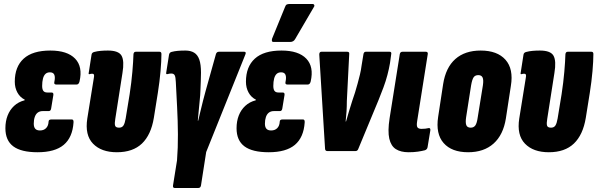

<svg xmlns="http://www.w3.org/2000/svg" viewBox="-20 -756 2990 961"><path d="M168 6Q86 6 46.5 -23.5Q7 -53 7 -114Q7 -149 18 -177.5Q29 -206 50.5 -226Q72 -246 103 -254L104 -257Q80 -269 67 -293Q54 -317 54 -347Q54 -422 98.5 -462.5Q143 -503 232 -503Q317 -503 356 -462.5Q395 -422 378 -348Q374 -333 364 -333H261Q249 -333 252 -346Q257 -369 252 -381.5Q247 -394 230 -394Q216 -394 207.5 -386Q199 -378 195 -362.5Q191 -347 191 -326Q191 -309 197 -301Q203 -293 217 -293H238Q249 -293 247 -280L236 -213Q234 -200 224 -200H194Q179 -200 169 -192.5Q159 -185 154 -170.5Q149 -156 149 -137Q149 -120 156.5 -111.5Q164 -103 180 -103Q199 -103 210.5 -114.5Q222 -126 223 -146Q223 -158 236 -158H340Q349 -158 348 -143Q343 -68 299 -31Q255 6 168 6Z M565 6Q487 6 445.5 -37Q404 -80 417 -163L450 -368Q452 -378 450 -382.5Q448 -387 442 -387Q438 -387 435 -386.5Q432 -386 429 -385Q422 -383 424 -391L438 -481Q439 -493 452 -496Q467 -500 484 -501.5Q501 -503 520 -503Q574 -503 588.5 -477Q603 -451 593 -391L557 -161Q553 -138 556 -127.5Q559 -117 576 -117Q591 -117 598 -128Q605 -139 609 -163L629 -285Q638 -344 642.5 -396.5Q647 -449 648 -484Q649 -497 660 -497H778Q788 -497 788 -486Q788 -451 783.5 -399.5Q779 -348 770 -291L750 -166Q736 -81 690.5 -37.5Q645 6 565 6Z M855 185Q844 185 846 172L866 47Q871 -16 870.5 -84Q870 -152 866.5 -219Q863 -286 860 -346Q859 -370 854.5 -379Q850 -388 837 -388Q828 -388 818 -385Q814 -384 812.5 -386Q811 -388 812 -393L826 -482Q828 -493 838 -496Q853 -500 869.5 -501.5Q886 -503 908 -503Q934 -503 951.5 -492.5Q969 -482 977.5 -458Q986 -434 986 -392Q986 -371 985 -350.5Q984 -330 983.5 -311.5Q983 -293 982 -280Q981 -264 978.5 -241.5Q976 -219 974 -195Q972 -171 970 -152H972Q976 -169 982.5 -196Q989 -223 996 -251Q1003 -279 1009 -300L1061 -486Q1065 -497 1076 -497H1202Q1214 -497 1208 -483L1012 5L986 172Q984 185 972 185Z M1325 6Q1243 6 1203.5 -23.5Q1164 -53 1164 -114Q1164 -149 1175 -177.5Q1186 -206 1207.5 -226Q1229 -246 1260 -254L1261 -257Q1237 -269 1224 -293Q1211 -317 1211 -347Q1211 -422 1255.5 -462.5Q1300 -503 1389 -503Q1474 -503 1513 -462.5Q1552 -422 1535 -348Q1531 -333 1521 -333H1418Q1406 -333 1409 -346Q1414 -369 1409 -381.5Q1404 -394 1387 -394Q1373 -394 1364.5 -386Q1356 -378 1352 -362.5Q1348 -347 1348 -326Q1348 -309 1354 -301Q1360 -293 1374 -293H1395Q1406 -293 1404 -280L1393 -213Q1391 -200 1381 -200H1351Q1336 -200 1326 -192.5Q1316 -185 1311 -170.5Q1306 -156 1306 -137Q1306 -120 1313.5 -111.5Q1321 -103 1337 -103Q1356 -103 1367.5 -114.5Q1379 -126 1380 -146Q1380 -158 1393 -158H1497Q1506 -158 1505 -143Q1500 -68 1456 -31Q1412 6 1325 6ZM1350 -546Q1342 -546 1341 -551Q1340 -556 1342 -563L1407 -722Q1410 -731 1415.5 -733.5Q1421 -736 1429 -736H1544Q1551 -736 1553 -730.5Q1555 -725 1550 -719L1457 -560Q1449 -546 1432 -546Z M1618 0Q1608 0 1607 -11L1578 -483Q1578 -497 1589 -497H1717Q1729 -497 1728 -487L1716 -250Q1716 -224 1714.5 -199Q1713 -174 1710 -148H1712Q1719 -174 1727 -199.5Q1735 -225 1743 -251L1757 -293Q1764 -316 1770 -338Q1776 -360 1781.5 -382.5Q1787 -405 1790 -429L1799 -484Q1801 -497 1811 -497H1930Q1941 -497 1938 -484L1932 -440Q1927 -411 1919 -380.5Q1911 -350 1899.5 -319Q1888 -288 1875 -256L1773 -10Q1769 0 1760 0Z M2025 6Q1986 6 1961.5 -9.5Q1937 -25 1928.5 -62Q1920 -99 1930 -164L1981 -485Q1983 -497 1995 -497H2111Q2123 -497 2121 -485L2068 -150Q2064 -126 2069.5 -118.5Q2075 -111 2090 -111Q2099 -111 2109 -112Q2119 -113 2126 -115Q2135 -116 2134 -104L2120 -19Q2118 -8 2107 -4Q2092 0 2071.5 3Q2051 6 2025 6Z M2323 6Q2241 6 2200.5 -40Q2160 -86 2173 -171L2198 -335Q2211 -418 2259 -460.5Q2307 -503 2386 -503Q2469 -503 2510 -457Q2551 -411 2537 -326L2512 -163Q2499 -81 2450.5 -37.5Q2402 6 2323 6ZM2336 -117Q2351 -117 2359 -128Q2367 -139 2371 -168L2397 -329Q2401 -356 2395.5 -368Q2390 -380 2374 -380Q2358 -380 2350.5 -369Q2343 -358 2338 -329L2313 -169Q2309 -142 2314 -129.5Q2319 -117 2336 -117Z M2727 6Q2649 6 2607.5 -37Q2566 -80 2579 -163L2612 -368Q2614 -378 2612 -382.5Q2610 -387 2604 -387Q2600 -387 2597 -386.5Q2594 -386 2591 -385Q2584 -383 2586 -391L2600 -481Q2601 -493 2614 -496Q2629 -500 2646 -501.5Q2663 -503 2682 -503Q2736 -503 2750.5 -477Q2765 -451 2755 -391L2719 -161Q2715 -138 2718 -127.5Q2721 -117 2738 -117Q2753 -117 2760 -128Q2767 -139 2771 -163L2791 -285Q2800 -344 2804.5 -396.5Q2809 -449 2810 -484Q2811 -497 2822 -497H2940Q2950 -497 2950 -486Q2950 -451 2945.5 -399.5Q2941 -348 2932 -291L2912 -166Q2898 -81 2852.5 -37.5Q2807 6 2727 6Z"/></svg>

Font: Sofia Sans Extra Condensed Black
Style: Italic
Weight: 900
Italic angle: -9°
Version: Version 4.100